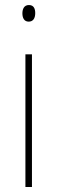

<svg xmlns="http://www.w3.org/2000/svg" viewBox="-20 -743 226 763"><path d="M95 -723C75 -723 69 -706 69 -690C69 -672 76 -657 94 -657C112 -657 120 -671 120 -691C120 -707 115 -723 95 -723ZM107 -527H81V0H107Z"/></svg>

Font: Noto Sans Gurmukhi Condensed Thin
Style: Regular
Weight: 100
Width: 3
Designer: Jelle Bosma - Monotype Design Team
Foundry: Monotype Imaging Inc.
Version: Version 2.004